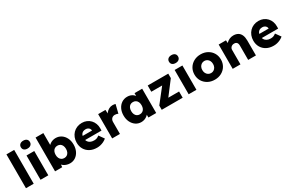

<svg xmlns="http://www.w3.org/2000/svg" viewBox="154 -2217 5445 3638"><g transform="rotate(-30 2876.0 -397.5)"><path d="M71.3 0V-740H241V0Z M390.3 0V-531.7H560V0ZM475 -635Q428 -635 401.7 -657.4Q375.3 -679.8 375.3 -720.7Q375.3 -758.3 402.1 -782.3Q428.8 -806.3 475 -806.3Q522 -806.3 548.3 -783.9Q574.7 -761.5 574.7 -720.7Q574.7 -683 547.9 -659Q521.2 -635 475 -635Z M1034.7 10.7Q998.7 10.7 965.5 1Q932.3 -8.7 906.2 -25.5Q880 -42.3 862.5 -64.5Q845 -86.7 839.7 -111.7L875.7 -122.3L865 -1H708.7V-740H879V-404.3L843.7 -416.7Q849.3 -442.3 866.7 -465.2Q884 -488 909.5 -505.5Q935 -523 966 -532.8Q997 -542.7 1030.3 -542.7Q1099.3 -542.7 1152.7 -507Q1206 -471.3 1236.7 -408.8Q1267.3 -346.3 1267.3 -266Q1267.3 -185 1237.2 -122.7Q1207 -60.3 1154.3 -24.8Q1101.7 10.7 1034.7 10.7ZM988.3 -130.7Q1023 -130.7 1048.3 -147.5Q1073.7 -164.3 1087.7 -194.5Q1101.7 -224.7 1101.7 -266Q1101.7 -307 1087.8 -337.5Q1074 -368 1048.7 -384.3Q1023.3 -400.7 988.3 -400.7Q953.3 -400.7 927.7 -384.3Q902 -368 888 -337.5Q874 -307 874 -266Q874 -224.7 888 -194.5Q902 -164.3 927.7 -147.5Q953.3 -130.7 988.3 -130.7Z M1626 10Q1537 10 1471.5 -25.5Q1406 -61 1370.2 -122.7Q1334.3 -184.3 1334.3 -264.3Q1334.3 -325 1354.3 -376Q1374.3 -427 1410.5 -464.5Q1446.7 -502 1496.2 -522.5Q1545.7 -543 1604.3 -543Q1660.7 -543 1707.7 -522.8Q1754.7 -502.7 1788.8 -466.3Q1823 -430 1841.2 -380.5Q1859.3 -331 1857.7 -272.7L1856.7 -230H1434.3L1411.3 -320.7H1719.7L1702 -301.7V-321.7Q1701 -345.3 1688.3 -363.7Q1675.7 -382 1654.7 -392.3Q1633.7 -402.7 1607 -402.7Q1569.7 -402.7 1544 -387.8Q1518.3 -373 1505 -345.2Q1491.7 -317.3 1491.7 -277.3Q1491.7 -235 1509.7 -203.5Q1527.7 -172 1562 -154.7Q1596.3 -137.3 1644.7 -137.3Q1677.7 -137.3 1703.2 -146.7Q1728.7 -156 1757.7 -178.7L1837 -67Q1804.3 -39.7 1769.2 -23Q1734 -6.3 1698.2 1.8Q1662.3 10 1626 10Z M1957.7 0V-531.7H2117.7L2125.7 -358L2092.3 -390Q2104.7 -433.3 2132.2 -468Q2159.7 -502.7 2197.5 -522.7Q2235.3 -542.7 2277.7 -542.7Q2295.3 -542.7 2311.2 -540Q2327 -537.3 2340 -533.3L2293.7 -346Q2283 -352.3 2263.8 -357.5Q2244.7 -362.7 2223.3 -362.7Q2202.3 -362.7 2184.5 -355.5Q2166.7 -348.3 2154.2 -334.8Q2141.7 -321.3 2134.7 -303.2Q2127.7 -285 2127.7 -262V0Z M2593.3 9.3Q2527 9.3 2474.5 -26.3Q2422 -62 2391.3 -124.3Q2360.7 -186.7 2360.7 -266.7Q2360.7 -347.7 2391.2 -409.8Q2421.7 -472 2475.2 -507.3Q2528.7 -542.7 2597.7 -542.7Q2635.3 -542.7 2666.7 -532Q2698 -521.3 2721.8 -502.2Q2745.7 -483 2762.5 -458Q2779.3 -433 2788.7 -404.3L2753.7 -407.7V-531.7H2921V0H2750.3V-129L2788.3 -128.7Q2779.7 -100.3 2761.8 -75.2Q2744 -50 2718.5 -31.3Q2693 -12.7 2661.5 -1.7Q2630 9.3 2593.3 9.3ZM2641 -132.3Q2676 -132.3 2701.7 -148.7Q2727.3 -165 2741.2 -195.2Q2755 -225.3 2755 -266.7Q2755 -307.7 2741.2 -338Q2727.3 -368.3 2701.7 -384.7Q2676 -401 2641 -401Q2606.3 -401 2581.2 -384.7Q2556 -368.3 2542.2 -338Q2528.3 -307.7 2528.3 -266.7Q2528.3 -225.3 2542.2 -195.2Q2556 -165 2581.2 -148.7Q2606.3 -132.3 2641 -132.3Z M3042 0V-92.7L3326.3 -454.7V-395.3H3042V-531.7H3491.7V-434.3L3224.7 -84L3220.7 -136.3H3500.3V0Z M3631.3 0V-531.7H3801V0ZM3716 -635Q3669 -635 3642.7 -657.4Q3616.3 -679.8 3616.3 -720.7Q3616.3 -758.3 3643.1 -782.3Q3669.8 -806.3 3716 -806.3Q3763 -806.3 3789.3 -783.9Q3815.7 -761.5 3815.7 -720.7Q3815.7 -683 3788.9 -659Q3762.2 -635 3716 -635Z M4202.3 10Q4118.9 10 4053.3 -25.8Q3987.7 -61.7 3950 -124Q3912.3 -186.3 3912.3 -266.3Q3912.3 -346.4 3950 -408.7Q3987.7 -471 4053.3 -506.8Q4118.9 -542.7 4202.3 -542.7Q4285.7 -542.7 4350.8 -506.8Q4416 -471 4453.3 -408.7Q4490.7 -346.4 4490.7 -266.3Q4490.7 -186.3 4453.3 -124Q4416 -61.7 4350.8 -25.8Q4285.7 10 4202.3 10ZM4202.3 -134.7Q4236.1 -134.7 4262.6 -151.9Q4289.2 -169.2 4304.3 -198.9Q4319.3 -228.7 4319 -266.3Q4319.3 -305 4304.3 -334.9Q4289.2 -364.7 4262.6 -381.7Q4236.1 -398.7 4202.3 -398.7Q4168.3 -398.7 4141.2 -381.4Q4114.1 -364.2 4098.9 -334.4Q4083.7 -304.7 4084 -266.3Q4083.7 -228.7 4098.9 -198.9Q4114.1 -169.2 4141.2 -151.9Q4168.3 -134.7 4202.3 -134.7Z M4594.7 0V-531.7H4754.3L4761 -423.7L4726.3 -411.7Q4737 -448.7 4765.7 -478.2Q4794.3 -507.7 4834.3 -525.2Q4874.3 -542.7 4918.3 -542.7Q4978.3 -542.7 5019.7 -518.2Q5061 -493.7 5082 -445.3Q5103 -397 5103 -326.7V0H4933.3V-313Q4933.3 -342.7 4924.7 -362.5Q4916 -382.3 4898.3 -392.2Q4880.7 -402 4855.7 -401.3Q4835.7 -401.3 4819 -395.2Q4802.3 -389 4790.2 -377.3Q4778 -365.7 4771.2 -350.8Q4764.3 -336 4764.3 -318V0H4680Q4650.3 0 4629 0Q4607.7 0 4594.7 0Z M5491 10Q5402 10 5336.5 -25.5Q5271 -61 5235.2 -122.7Q5199.3 -184.3 5199.3 -264.3Q5199.3 -325 5219.3 -376Q5239.3 -427 5275.5 -464.5Q5311.7 -502 5361.2 -522.5Q5410.7 -543 5469.3 -543Q5525.7 -543 5572.7 -522.8Q5619.7 -502.7 5653.8 -466.3Q5688 -430 5706.2 -380.5Q5724.3 -331 5722.7 -272.7L5721.7 -230H5299.3L5276.3 -320.7H5584.7L5567 -301.7V-321.7Q5566 -345.3 5553.3 -363.7Q5540.7 -382 5519.7 -392.3Q5498.7 -402.7 5472 -402.7Q5434.7 -402.7 5409 -387.8Q5383.3 -373 5370 -345.2Q5356.7 -317.3 5356.7 -277.3Q5356.7 -235 5374.7 -203.5Q5392.7 -172 5427 -154.7Q5461.3 -137.3 5509.7 -137.3Q5542.7 -137.3 5568.2 -146.7Q5593.7 -156 5622.7 -178.7L5702 -67Q5669.3 -39.7 5634.2 -23Q5599 -6.3 5563.2 1.8Q5527.3 10 5491 10Z"/></g></svg>

Font: Lexend Medium
Style: Regular
Weight: 500
Designer: Bonnie Shaver-Troup, Thomas Jockin
Foundry: Lexend
Version: Version 1.005